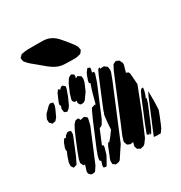

<svg xmlns="http://www.w3.org/2000/svg" viewBox="-180 -896 982 1039"><g transform="rotate(-30 311.0 -376.5)"><path d="M299 -411 271 -372 261 -365 246 -363 238 -366 230 -380 232 -388 233 -393 227 -391 218 -393 210 -404 211 -414 220 -445 241 -494 258 -521 276 -531 285 -526 292 -522V-510L289 -500L292 -501L302 -506L312 -500L321 -494L322 -489L323 -477L319 -458ZM225 -57 199 -10 194 -3 178 -6 177 -17 185 -45 178 -48V-60L183 -80L196 -115L257 -260L278 -306L286 -319L294 -321L306 -326V-320L312 -327L329 -390L341 -428L345 -436L338 -442L339 -454L350 -485L357 -499L370 -516L378 -514L385 -512V-501L380 -483L392 -481V-469L377 -423L300 -239L284 -211L275 -205L266 -202L230 -115L231 -114L238 -110L237 -98ZM203 -435 183 -391 172 -376 159 -366 147 -371 142 -373 141 -384 139 -395 143 -405 145 -411 140 -420 144 -435 163 -479 176 -497 186 -488 191 -496 204 -503 213 -496 220 -490 218 -477ZM455 -391 322 -71 273 3 264 9 252 11 243 12 237 7 228 1V-7V-20L232 -33L238 -46L240 -52L258 -97L269 -114L271 -109V-108L290 -130L315 -164L318 -208L323 -251L330 -268L329 -269L334 -281L346 -311L405 -453L416 -477L422 -485L431 -486L429 -477L432 -479L444 -480H453L462 -473L470 -467L472 -455L473 -444L470 -431ZM562 -306 505 -159 471 -78 451 -32 432 -6 423 1 409 4 403 6 393 0 385 -4 383 -9 379 -23 381 -31 385 -46 373 -44 368 -43 357 -47 349 -51 347 -57 342 -70 343 -78 351 -104 378 -168 464 -377 489 -436 500 -457 504 -464 518 -471 523 -473 530 -470 542 -464 544 -459 551 -445V-433L539 -391L542 -389L553 -384L557 -374ZM55 -412 88 -445 99 -452 104 -451 117 -448V-442V-431L111 -413L91 -370L77 -354L65 -352L57 -350L49 -359L43 -365V-374L42 -385ZM229 -239 177 -114 145 -38 130 -15 125 -9 108 -6 99 -9 88 -21V-35L99 -71H97H89L86 -78L80 -91L84 -112L98 -150L124 -214L144 -260L159 -288L173 -303L183 -305L191 -306L197 -297L200 -290L203 -293L218 -296L223 -297L232 -290L238 -285V-276ZM559 -187 508 -65 493 -37 485 -34 488 -42 489 -45 481 -37 469 -44 473 -55 488 -95 545 -233 561 -267 572 -276 579 -274 578 -268 577 -258 571 -237 562 -214 568 -218 566 -210ZM117 -227 78 -132 63 -102 58 -92 49 -90 38 -86 33 -93 27 -102 28 -124 39 -157 50 -183 48 -189 49 -202 60 -232 72 -250 80 -247H81L88 -259L105 -271L116 -269L124 -267V-258V-245ZM594 -244V-172L592 -128L581 -98L560 -47L557 -42L556 -38L553 -31H551L545 -21L538 -12H533H514L501 -13L496 -14L500 -24L511 -51L558 -163L581 -219ZM147 -667Q134 -678 119.5 -689.5Q105 -701 94 -715Q93 -717 91 -719Q89 -721 88 -723Q87 -726 87 -729Q87 -732 86 -735Q86 -737 85.5 -740Q85 -743 85 -744Q86 -746 89 -748.5Q92 -751 94 -752Q95 -754 96.5 -756Q98 -758 100 -759Q102 -760 105 -760.5Q108 -761 110 -761Q119 -763 127.5 -764Q136 -765 145 -765Q162 -765 178.5 -765Q195 -765 212 -765Q226 -765 241 -764.5Q256 -764 270 -759Q289 -753 306 -739Q317 -730 326 -719Q335 -708 344 -698Q353 -686 363 -674Q373 -662 381 -649Q382 -647 383.5 -644.5Q385 -642 386 -640Q387 -637 387 -633.5Q387 -630 388 -627Q388 -625 388.5 -622.5Q389 -620 389 -619Q389 -618 387.5 -617Q386 -616 385 -614Q383 -612 381 -608.5Q379 -605 376 -603Q374 -601 370 -600.5Q366 -600 364 -599Q352 -595 340 -595Q328 -595 316 -595Q294 -595 271.5 -596.5Q249 -598 229 -607Q207 -617 187 -633.5Q167 -650 147 -667Z"/></g></svg>

Font: Rubik Marker Hatch
Style: Regular
Weight: 400
Designer: Hubert and Fischer, NaN
Foundry: Hubert & Fischer, NaN
Version: Version 2.200